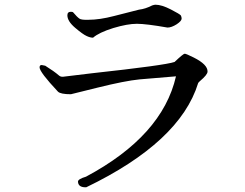

<svg xmlns="http://www.w3.org/2000/svg" viewBox="-20 -773 1040 815"><path d="M348 -620Q363 -613 375 -613Q400 -635 461 -654Q521 -672 561 -672Q600 -672 691 -656Q708 -656 730 -670Q751 -684 751 -694Q751 -700 748 -707Q744 -713 705 -733Q666 -753 640 -753Q635 -753 626 -750Q597 -735 570 -732Q517 -718 464 -705Q403 -689 355 -689Q325 -688 317 -694Q307 -701 291 -720Q289 -723 281 -723Q266 -723 266 -708Q266 -683 299 -655Q332 -627 348 -620ZM346 22Q744 -170 821 -420Q822 -423 829 -429Q861 -456 861 -469Q862 -499 802 -529Q770 -545 764 -545Q758 -545 721 -510Q681 -496 370 -462Q311 -455 254 -448Q239 -445 231 -452Q209 -471 172 -494Q165 -496 157 -497Q148 -497 148 -487Q148 -467 226 -384Q237 -373 281 -373L394 -401Q511 -430 572 -436Q633 -441 727 -449Q669 -196 345 -23Q311 -13 311 -2Q312 22 343 22Z"/></svg>

Font: Sawarabi Mincho
Style: Regular
Weight: 400
Version: Version 1.082; ttfautohint (v1.8.4.7-5d5b)